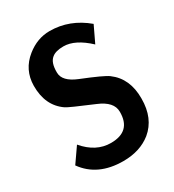

<svg xmlns="http://www.w3.org/2000/svg" viewBox="-165 -759 784 865"><g transform="rotate(-30 226.5 -327.0)"><path d="M24.4 -82 78.1 -159.2Q137.7 -88.9 214.8 -88.9Q320.3 -88.9 319.3 -191.4Q319.3 -243.2 246.1 -273.4Q127 -323.2 113.3 -333Q41 -382.8 42 -486.3Q43 -568.4 107.4 -620.1Q162.1 -664.1 226.6 -664.1Q330.1 -664.1 415 -592.8L375 -508.8Q306.6 -573.2 246.1 -573.2Q205.1 -573.2 185.5 -556.6Q161.1 -537.1 162.1 -485.4Q162.1 -439.5 232.4 -411.1Q341.8 -367.2 363.3 -350.6Q434.6 -297.9 433.6 -193.4Q433.6 -90.8 367.2 -36.1Q309.6 9.8 222.7 9.8Q89.8 9.8 24.4 -82Z"/></g></svg>

Font: Puritan
Style: Bold
Weight: 700
Version: 2.1